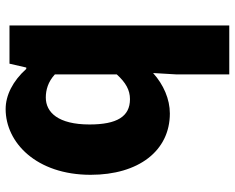

<svg xmlns="http://www.w3.org/2000/svg" viewBox="-98 -742 853 698"><g transform="rotate(90 329.0 -392.5)"><path d="M376 14C498 14 615 -98 615 -295C615 -469 528 -583 392 -583C340 -583 287 -560 245 -522L250 -607V-799H72V0H211L225 -61H230C274 -12 326 14 376 14ZM334 -132C307 -132 277 -140 250 -165V-390C280 -423 307 -438 340 -438C403 -438 432 -391 432 -291C432 -177 388 -132 334 -132Z"/></g></svg>

Font: ChiuKong Gothic MN Heavy
Style: Regular
Weight: 900
Designer: Ryoko NISHIZUKA 西塚涼子 (kana, bopomofo & ideographs); Paul D. Hunt (Latin, Greek & Cyrillic); Sandoll Communications 산돌커뮤니
Foundry: Adobe
Version: Version 1.300